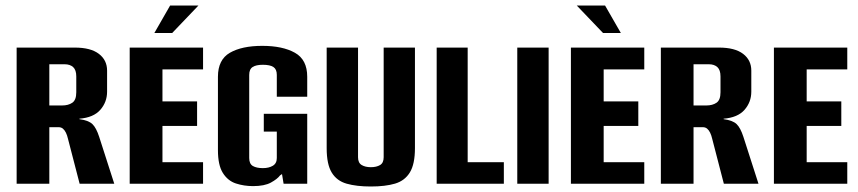

<svg xmlns="http://www.w3.org/2000/svg" viewBox="-20 -668 3120 698"><path d="M40.5 0V-495H252Q309.7 -495 339.5 -472.2Q369.3 -449.5 369.3 -411.3V-334.7Q369.3 -296.9 344.7 -268.8Q320 -240.6 268.7 -236.5V-234.8Q302 -230.3 316 -216.8Q330 -203.2 340.5 -170.7L395.4 0H269.5L227.2 -163.2Q224.2 -176.2 219.7 -185.5Q215.1 -194.9 208.8 -200.2Q202.5 -205.6 192.9 -205.6H159.3V0ZM159.3 -284.6H206.1Q228.3 -284.6 242.8 -294.5Q257.3 -304.3 257.3 -332.5V-390.2Q257.3 -413.6 246 -424Q234.6 -434.4 214.9 -434.4H159.3Z M451.5 0V-495H718.2V-415.6H570.6V-299.3H696.5V-210.1H570.6V-78.3H718.2V0ZM541.2 -548.1 598.5 -648H701.5L606 -548.1Z M899.9 8.6Q867.1 8.6 837.6 -1Q808.1 -10.7 790.2 -39.2Q772.3 -67.6 772.3 -122.1V-388.9Q772.3 -451.1 815.8 -476.2Q859.4 -501.3 933.5 -501.3Q1007.4 -501.3 1052.1 -476.2Q1096.9 -451.2 1096.9 -388.9V-316.3H986.3V-395.8Q986.3 -416.3 973.9 -424.4Q961.6 -432.5 935.6 -432.5Q911 -432.5 898.5 -424.4Q886 -416.3 886 -395.8V-93.5Q886 -72.3 899.3 -64.5Q912.7 -56.8 935.6 -56.8Q957.4 -56.8 971.8 -65.4Q986.3 -74 986.3 -93.5V-189.6H939V-254.3H1096.9V0H1011L1005.2 -35.3Q1003.3 -34.1 1001.6 -32.7Q999.8 -31.4 998.2 -30.5Q988.4 -17.2 964.9 -4.3Q941.5 8.6 899.9 8.6Z M1328.2 10Q1276.3 10 1240.3 -0.2Q1204.4 -10.4 1186 -40.6Q1167.6 -70.7 1167.6 -129.1V-495H1281.6V-96.4Q1281.6 -76 1294.8 -68.1Q1307.9 -60.2 1328.2 -60.2Q1348.6 -60.2 1361.7 -68Q1374.8 -75.7 1374.8 -96.4V-495H1488.5V-129.8Q1488.5 -71.4 1470.1 -41.3Q1451.7 -11.1 1416.3 -0.5Q1380.8 10 1328.2 10Z M1567.5 0V-495H1680.2V-78.3H1811.7V0Z M1860.5 0V-495H1974.5V0Z M2055.5 0V-495H2322.2V-415.6H2174.6V-299.3H2300.5V-210.1H2174.6V-78.3H2322.2V0ZM2172.2 -548.1 2076.7 -648H2179.6L2237 -548.1Z M2382.5 0V-495H2594Q2651.7 -495 2681.5 -472.2Q2711.3 -449.5 2711.3 -411.3V-334.7Q2711.3 -296.9 2686.7 -268.8Q2662 -240.6 2610.7 -236.5V-234.8Q2644 -230.3 2658 -216.8Q2672 -203.2 2682.5 -170.7L2737.4 0H2611.5L2569.2 -163.2Q2566.2 -176.2 2561.7 -185.5Q2557.1 -194.9 2550.8 -200.2Q2544.5 -205.6 2534.9 -205.6H2501.3V0ZM2501.3 -284.6H2548.1Q2570.3 -284.6 2584.8 -294.5Q2599.3 -304.3 2599.3 -332.5V-390.2Q2599.3 -413.6 2588 -424Q2576.6 -434.4 2556.9 -434.4H2501.3Z M2793.5 0V-495H3060.2V-415.6H2912.6V-299.3H3038.5V-210.1H2912.6V-78.3H3060.2V0Z"/></svg>

Font: Alumni Sans SC Thin
Style: Regular
Weight: 100
Designer: Robert E. Leuschke
Foundry: Robert E. Leuschke
Version: Version 1.018